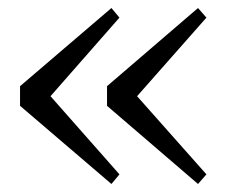

<svg xmlns="http://www.w3.org/2000/svg" viewBox="-20 -514 564 479"><path d="M278 -470 258 -494 30 -299V-250L258 -55L278 -79L106 -274ZM495 -470 474 -494 247 -299V-250L474 -55L495 -79L322 -274Z"/></svg>

Font: Noto Serif CJK JP
Style: Regular
Weight: 400
Designer: Ryoko NISHIZUKA 西塚涼子 (kana & ideographs); Frank Grießhammer (Latin, Greek & Cyrillic); Wenlong ZHANG 张文龙 (bopomofo); San
Foundry: Adobe Systems Incorporated
Version: Version 1.000;PS 1;hotconv 16.6.53;makeotf.lib2.5.65590